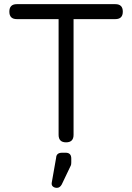

<svg xmlns="http://www.w3.org/2000/svg" viewBox="-20 -685 636 924"><path d="M334 -36Q334 0 298 0Q262 0 262 -36V-593H61Q25 -593 25 -629Q25 -665 61 -665H535Q571 -665 571 -629Q571 -593 535 -593H334ZM254 219Q242 219 234.5 212.5Q227 206 229 194L250 75Q251 50 279 50H296Q323 50 323 78V96Q323 107 321 111L277 203Q268 219 254 219Z"/></svg>

Font: Jura SemiBold
Style: Regular
Weight: 600
Designer: Daniel Johnson, Alexei Vanyashin
Foundry: Daniel Johnson
Version: Version 5.103